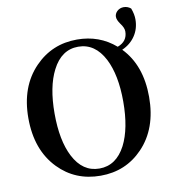

<svg xmlns="http://www.w3.org/2000/svg" viewBox="-96 -978 979 1082"><g transform="rotate(-10 393.0 -437.5)"><path d="M393 19Q248 19 152 -80Q47 -188 47 -371Q47 -551 152 -659Q250 -760 393 -760Q521 -760 613 -680Q670 -701 670 -758Q670 -779 650 -805Q632 -830 632 -847.5Q632 -865 646 -879Q662 -894 684 -894Q707 -894 725 -879Q738 -845 738 -815Q738 -762 710.5 -721Q683 -680 635 -659Q738 -553 738 -371Q738 -190 634 -82Q537 19 393 19ZM542 -123Q590 -217 590 -371Q590 -523 542 -617Q489 -719 393 -719Q297 -719 245 -617Q197 -524 197 -371Q197 -216 245 -123Q297 -22 393 -22Q489 -22 542 -123Z"/></g></svg>

Font: GenRyuMin TW B
Style: Regular
Weight: 700
Version: Version 1.501;PS 1;hotconv 16.6.51;makeotf.lib2.5.65220